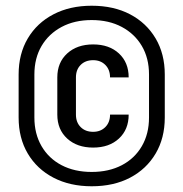

<svg xmlns="http://www.w3.org/2000/svg" viewBox="-20 -760 640 670"><path d="M300 -110Q224 -110 166.5 -140Q109 -170 77 -224Q45 -278 45 -350V-500Q45 -572 77 -626Q109 -680 166.5 -710Q224 -740 300 -740Q377 -740 434 -710Q491 -680 523 -626Q555 -572 555 -500V-350Q555 -278 523 -224Q491 -170 434 -140Q377 -110 300 -110ZM300 -160Q360 -160 405 -183.5Q450 -207 475 -250Q500 -293 500 -350V-500Q500 -557 475 -599.5Q450 -642 405 -666Q360 -690 300 -690Q240 -690 195 -666Q150 -642 125 -599.5Q100 -557 100 -500V-350Q100 -293 125 -250Q150 -207 195 -183.5Q240 -160 300 -160ZM305 -245Q249 -245 214.5 -276.5Q180 -308 180 -360V-490Q180 -542 214.5 -573.5Q249 -605 305 -605Q361 -605 395 -573.5Q429 -542 429 -490H364Q364 -517 347.5 -533.5Q331 -550 305 -550Q278 -550 261.5 -533.5Q245 -517 245 -490V-360Q245 -333 261.5 -316.5Q278 -300 305 -300Q331 -300 347.5 -316.5Q364 -333 364 -360H429Q429 -308 395 -276.5Q361 -245 305 -245Z"/></svg>

Font: JetBrains Mono
Style: Regular
Weight: 400
Monospace: yes
Designer: Philipp Nurullin, Konstantin Bulenkov
Foundry: JetBrains
Version: Version 2.305